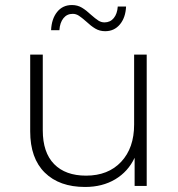

<svg xmlns="http://www.w3.org/2000/svg" viewBox="-20 -739 709 763"><path d="M100 -217V-522H150V-221Q150 -133 195 -87Q240 -41 322 -41Q410 -41 461.5 -96Q513 -151 513 -244V-522H563V0H515V-112Q489 -57 438 -26.5Q387 4 318 4Q216 4 158 -53Q100 -110 100 -217ZM322 -654Q305 -669 293.5 -676.5Q282 -684 269 -684Q246 -684 232 -666.5Q218 -649 216 -619H183Q185 -664 207 -691.5Q229 -719 266 -719Q288 -719 305.5 -708.5Q323 -698 342 -680Q359 -665 370.5 -657.5Q382 -650 395 -650Q418 -650 432 -667Q446 -684 448 -713H481Q479 -669 456.5 -642Q434 -615 398 -615Q376 -615 358.5 -625.5Q341 -636 322 -654Z"/></svg>

Font: Goldbeck Next Light
Style: Regular
Weight: 300
Designer: Julieta Ulanovsky
Foundry: Julieta Ulanovsky
Version: Version 7.200